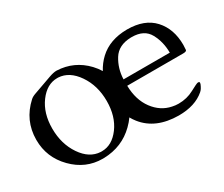

<svg xmlns="http://www.w3.org/2000/svg" viewBox="-88 -690 1079 925"><g transform="rotate(-30 451.5 -227.0)"><path d="M797.4 -269Q797.4 -328.6 771 -377.2Q744.6 -425.8 675.8 -425.8H670.4Q601.6 -423.8 571.8 -376Q542 -328.1 540 -269ZM674.8 -468.8Q771 -468.8 821.8 -413.6Q872.6 -358.4 872.6 -269Q872.1 -249.5 871.1 -241.5Q870.1 -233.4 851.1 -233.4H540Q541.5 -154.3 580.1 -102.3Q618.7 -50.3 677.2 -38.6Q694.3 -34.7 711.9 -34.7Q758.3 -34.7 797.1 -55.7Q835.9 -76.7 842 -76.7Q848.1 -76.7 849.6 -75.4Q851.1 -74.2 851.1 -69.6Q851.1 -64.9 845 -53.2Q838.9 -41.5 835.2 -37.6Q831.5 -33.7 828.6 -30.8Q775.4 15.1 684.1 15.1Q556.2 14.2 492.2 -66.9Q481 -81.1 472.7 -96.2Q459 -76.7 440.4 -58.6Q371.1 9.3 270 12.2H262.2Q168.5 12.2 99.4 -58.1Q30.3 -128.4 30.3 -225.6V-227.1Q30.8 -334 110.8 -406.7Q120.1 -415.5 138.4 -421.9Q156.7 -428.2 185.5 -438.7Q214.4 -449.2 239.5 -458Q264.6 -466.8 280.3 -466.8H281.7Q377 -462.9 442.9 -393.6Q460.9 -374.5 473.6 -353.5Q491.7 -387.7 519.5 -413.6Q577.6 -467.8 672.9 -468.8ZM265.6 -434.1Q208.5 -434.1 166.3 -377.2Q124 -320.3 124 -234.9Q124 -149.4 166.7 -86.7Q209.5 -23.9 270.5 -21H277.3Q334 -21 376 -77.6Q418 -134.3 418 -219.7Q418 -305.2 375 -367.9Q332 -430.7 271.5 -434.1Z"/></g></svg>

Font: Caudex
Style: Regular
Weight: 400
Version: Version 1.04